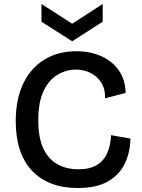

<svg xmlns="http://www.w3.org/2000/svg" viewBox="-20 -930 712 963"><path d="M370 13Q223 13 141 -73.5Q59 -160 59 -322Q59 -432 96.5 -510.5Q134 -589 202.5 -631Q271 -673 363 -673Q433 -673 488.5 -648Q544 -623 576.5 -576Q609 -529 610 -464L507 -437Q508 -485 487 -517Q466 -549 432.5 -565Q399 -581 360 -581Q312 -581 268.5 -555Q225 -529 198.5 -473.5Q172 -418 172 -327Q172 -239 197.5 -185Q223 -131 268.5 -106Q314 -81 373 -81Q432 -81 467 -103Q502 -125 518.5 -164Q535 -203 537 -252L634 -235Q633 -166 606 -109.5Q579 -53 521.5 -20Q464 13 370 13ZM188 -910 342 -811 495 -910V-821L342 -723L188 -821Z"/></svg>

Font: Bricolage Grotesque 12pt Medium
Style: Regular
Weight: 500
Designer: Mathieu Triay
Foundry: Atelier Triay
Version: Version 1.001; ttfautohint (v1.8.4.7-5d5b);gftools[0.9.33.de